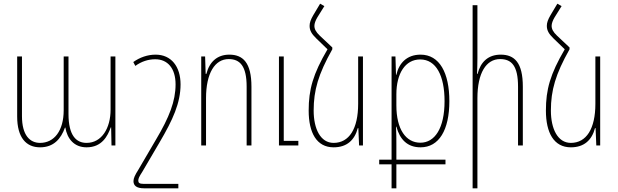

<svg xmlns="http://www.w3.org/2000/svg" viewBox="-20 -788 3347 1040"><path d="M197 10C271 10 310 -36 332 -97H334C344 -37 381 10 449 10C532 10 563 -51 580 -98H582L584 0H605V-482H579V-194C579 -94 531 -14 449 -14C394 -14 351 -52 351 -171V-482H325V-191C325 -79 273 -14 197 -14C142 -14 99 -55 99 -159V-482H73V-157C73 -42 122 10 197 10Z M946 232V208H758C735 208 729 202 729 190C729 179 735 167 750 144L845 -18C916 -139 958 -230 958 -331C958 -427 908 -492 823 -492C779 -492 737 -477 702 -452L713 -431C746 -455 783 -467 821 -467C888 -467 931 -418 931 -331C931 -240 897 -153 825 -32L729 132C712 159 703 177 703 193C703 217 719 232 760 232Z M1070 0H1096V-256C1096 -392 1144 -468 1219 -468C1280 -468 1316 -430 1316 -319V0H1342V-318C1342 -449 1296 -492 1222 -492C1156 -492 1114 -452 1098 -388H1094L1091 -482H1070ZM1491 0H1596V-25H1517V-482H1491Z M1780 -531 1712 -595C1691 -615 1683 -631 1683 -648C1683 -661 1689 -677 1699 -694L1737 -755L1714 -768L1677 -706C1663 -682 1657 -665 1657 -648C1657 -624 1667 -605 1693 -580L1754 -521C1675 -386 1652 -303 1652 -189C1652 -69 1695 10 1787 10C1860 10 1901 -30 1918 -94H1921L1925 0H1946V-482H1920V-226C1920 -90 1871 -14 1787 -14C1716 -14 1679 -90 1679 -189C1679 -299 1704 -386 1780 -521Z M2101 232H2127V102H2393V77H2127V-9C2127 -33 2127 -68 2125 -102H2127C2146 -32 2187 10 2258 10C2358 10 2414 -84 2414 -240C2414 -393 2361 -492 2258 -492C2184 -492 2141 -446 2127 -383H2125L2122 -482H2101V77H2034V102H2101ZM2257 -15C2179 -15 2127 -87 2127 -217V-277C2127 -390 2175 -466 2256 -466C2343 -466 2388 -377 2388 -240C2388 -93 2335 -15 2257 -15Z M2566 -760H2540V232H2566V-256C2566 -392 2613 -468 2689 -468C2752 -468 2786 -430 2786 -319V0H2812V-318C2812 -449 2767 -492 2692 -492C2624 -492 2583 -452 2567 -388H2564C2565 -417 2566 -443 2566 -472Z M3065 -531 2997 -595C2976 -615 2968 -631 2968 -648C2968 -661 2974 -677 2984 -694L3022 -755L2999 -768L2962 -706C2948 -682 2942 -665 2942 -648C2942 -624 2952 -605 2978 -580L3039 -521C2960 -386 2937 -303 2937 -189C2937 -69 2980 10 3072 10C3145 10 3186 -30 3203 -94H3206L3210 0H3231V-482H3205V-226C3205 -90 3156 -14 3072 -14C3001 -14 2964 -90 2964 -189C2964 -299 2989 -386 3065 -521Z"/></svg>

Font: Noto Sans Armenian Condensed Thin
Style: Regular
Weight: 100
Width: 3
Designer: Monotype Design Team
Foundry: Monotype Imaging Inc.
Version: Version 2.008